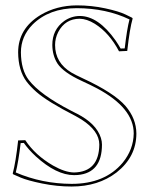

<svg xmlns="http://www.w3.org/2000/svg" viewBox="-20 -678 582 708"><path d="M252.9 -42Q345.2 -43.9 346.2 -145Q346.2 -195.3 279.8 -237.8Q269 -244.6 258.8 -250Q154.8 -303.2 113.8 -339.4Q92.8 -357.9 78.1 -377Q47.4 -418 46.9 -484.9Q46.9 -572.8 129.9 -623Q188.5 -657.7 263.2 -658.2Q317.4 -658.2 368.2 -647.2Q418.9 -636.2 442.9 -624.5L466.8 -612.8L469.2 -609.9Q458.5 -573.7 449.2 -490.2L418.9 -488.8Q383.3 -556.6 329.6 -590.3Q300.3 -608.4 273.9 -608.9Q220.7 -608.9 194.8 -560.1Q183.1 -537.1 183.1 -512.2Q183.1 -446.3 243.7 -410.2Q258.8 -401.4 285.2 -389.2Q400.4 -335.9 442.9 -287.1Q482.4 -240.7 482.9 -186Q482.9 -99.6 409.7 -42Q342.3 9.8 244.1 9.8Q189.9 9.8 136 -1.2Q82 -12.2 55.7 -23.4L28.8 -35.2L26.9 -38.1Q38.1 -80.1 46.9 -160.2L73.2 -161.1Q109.9 -105.5 175.8 -67.4Q219.7 -42.5 252.9 -42ZM252.9 -32.2Q188 -32.2 111.8 -101.6Q85 -126.5 67.9 -150.9L56.2 -150.4Q47.9 -81.1 38.1 -42Q134.8 -0.5 244.1 0Q366.7 0 432.1 -77.6Q472.2 -126.5 473.1 -186Q473.1 -279.8 337.9 -352.1Q314.9 -364.3 280.8 -379.9Q213.4 -411.1 191.9 -443.8Q173.3 -473.1 172.9 -512.2Q172.9 -568.8 216.8 -600.6Q242.7 -618.7 273.9 -619.1Q342.3 -619.1 406.2 -528.8Q416.5 -513.7 424.8 -499L439.9 -499.5Q448.2 -571.3 457.5 -606.4Q371.6 -647.5 263.2 -647.9Q161.1 -647.9 100.1 -587.4Q57.1 -543.5 57.1 -484.9Q57.6 -420.4 85.9 -383.3Q127.9 -328.6 242.7 -269.5Q247.1 -267.1 255.9 -262.7L256.8 -262.2L257.8 -261.7L258.8 -261.2L259.8 -260.7L260.7 -260.3L261.7 -259.8L263.7 -258.8Q335.4 -222.2 352.1 -169.4Q356 -156.7 356 -145Q356 -40.5 266.6 -32.7Q259.3 -32.2 252.9 -32.2Z"/></svg>

Font: Linux Biolinum Outline O
Style: Bold
Weight: 700
Designer: Philipp H. Poll
Foundry: Philipp H. Poll
Version: Version 0.9.2